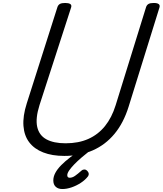

<svg xmlns="http://www.w3.org/2000/svg" viewBox="-20 -1031 1095 1293"><path d="M413 19Q331 19 271 -4.5Q211 -28 177 -72.5Q143 -117 138 -183Q133 -249 160 -334L367 -984Q372 -998 383.5 -1004.5Q395 -1011 419 -1011Q442 -1011 453 -1004Q464 -997 459 -981L246 -323Q218 -234 230.5 -177Q243 -120 292 -93Q341 -66 422 -66Q509 -66 575 -95.5Q641 -125 687 -182Q733 -239 759 -323L964 -984Q969 -998 980.5 -1004.5Q992 -1011 1015 -1011Q1063 -1011 1054 -981L846 -312Q812 -203 751 -129.5Q690 -56 605 -18.5Q520 19 413 19ZM400 242Q372 242 355.5 227Q339 212 339 184Q339 159 352.5 133.5Q366 108 392 81.5Q418 55 455.5 26.5Q493 -2 540 -35L600 -33V-28Q563 1 532 27.5Q501 54 479 77Q457 100 445 118Q433 136 433 149Q433 158 437.5 162Q442 166 449 166Q467 166 485 153.5Q503 141 530 117Q535 112 546 110.5Q557 109 568 120Q576 128 577.5 137.5Q579 147 573 156Q554 181 524 200.5Q494 220 461.5 231Q429 242 400 242Z"/></svg>

Font: Playwrite CA
Style: Regular
Weight: 400
Designer: Veronika Burian, José Scaglione
Foundry: TypeTogether
Version: Version 1.002